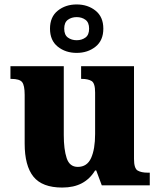

<svg xmlns="http://www.w3.org/2000/svg" viewBox="-20 -834 720 864"><path d="M260 10Q170 10 130.5 -39Q91 -88 91 -188V-407Q91 -450 79.5 -464.5Q68 -479 31 -479H27V-536H267V-226Q267 -162 280 -122.5Q293 -83 330 -83Q372 -83 390 -123Q408 -163 408 -231V-418Q408 -460 392 -469.5Q376 -479 349 -479H345V-536H583V-119Q583 -76 599.5 -66.5Q616 -57 644 -57H654V0H438L413 -67H408Q385 -29 348.5 -9.5Q312 10 260 10ZM325 -596Q275 -596 240 -624Q205 -652 205 -705Q205 -758 240 -786Q275 -814 325 -814Q375 -814 410 -786Q445 -758 445 -705Q445 -652 410 -624Q375 -596 325 -596ZM325 -653Q348 -653 364.5 -665Q381 -677 381 -705Q381 -733 364.5 -745Q348 -757 325 -757Q302 -757 285.5 -745Q269 -733 269 -705Q269 -677 285.5 -665Q302 -653 325 -653Z"/></svg>

Font: Noto Serif Telugu ExtraBold
Style: Regular
Weight: 800
Designer: Jelle Bosma - Monotype Design Team
Foundry: Monotype Imaging Inc.
Version: Version 2.005; ttfautohint (v1.8.4.7-5d5b)